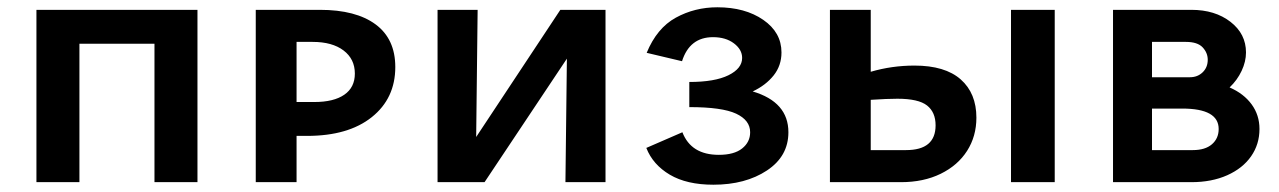

<svg xmlns="http://www.w3.org/2000/svg" viewBox="-20 -500 3511 527"><path d="M522 0H404V-380H198V0H80V-473H522Z M1065 -316Q1065 -230 1000.5 -178.5Q936 -127 823 -127H794V0H682V-473H858Q957 -473 1011 -433Q1065 -393 1065 -316ZM954 -298Q954 -338 923 -361.5Q892 -385 838 -385H794V-220H843Q896 -220 925 -240Q954 -260 954 -298Z M1642 0H1532L1536 -339L1310 0H1181V-473H1291L1287 -124L1518 -473H1642Z M2144 -137Q2144 -71 2085 -32Q2026 7 1938 7Q1865 7 1818.5 -20.5Q1772 -48 1754 -94L1853 -137Q1877 -75 1953 -75Q1995 -75 2017 -92.5Q2039 -110 2039 -137Q2039 -170 2000.5 -188Q1962 -206 1872 -206V-275Q1942 -275 1979.5 -293.5Q2017 -312 2017 -341Q2017 -364 1994.5 -381Q1972 -398 1937 -398Q1873 -398 1852 -332L1755 -355Q1783 -423 1835 -451.5Q1887 -480 1949 -480Q2025 -480 2075 -445.5Q2125 -411 2125 -356Q2125 -320 2103.5 -293Q2082 -266 2046 -249Q2144 -220 2144 -137Z M2660 -177Q2660 -126 2634.5 -86Q2609 -46 2562 -23Q2515 0 2453 0H2258V-473H2370V-303Q2428 -320 2490 -320Q2574 -320 2617 -282Q2660 -244 2660 -177ZM2875 -473V0H2755V-473ZM2548 -156Q2548 -192 2524.5 -210.5Q2501 -229 2443 -229Q2416 -229 2370 -226V-88H2467Q2548 -88 2548 -156Z M3437 -146Q3437 -104 3414 -71Q3391 -38 3348.5 -19Q3306 0 3250 0H3035V-473H3250Q3315 -473 3357.5 -440Q3400 -407 3400 -356Q3400 -331 3388 -305.5Q3376 -280 3355 -260Q3394 -243 3415.5 -213.5Q3437 -184 3437 -146ZM3142 -385V-288H3246Q3267 -288 3281 -301.5Q3295 -315 3295 -336Q3295 -355 3281 -370Q3267 -385 3235 -385ZM3325 -146Q3325 -202 3225 -202H3142V-88H3254Q3288 -88 3306.5 -104Q3325 -120 3325 -146Z"/></svg>

Font: Ysabeau SC
Style: Bold
Weight: 700
Designer: Christian Thalmann (Catharsis Fonts)
Version: Version 0.003